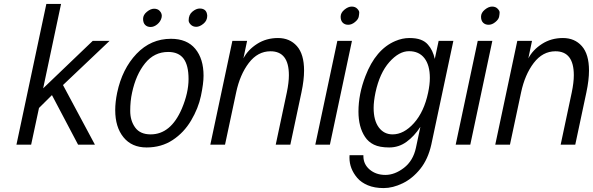

<svg xmlns="http://www.w3.org/2000/svg" viewBox="-20 -730 2993 969"><path d="M297.9 -300.8 459 0H374L242.2 -250L176.8 -185.1L137.2 0H63L213.9 -710H288.1L197.8 -284.2L448.2 -523.9H533.2Z M571.3 -262.2Q596.7 -382.3 668.9 -458.3Q741.2 -534.2 842.8 -534.2Q923.8 -534.2 965.6 -483.6Q1007.3 -433.1 1007.3 -348.1Q1007.3 -308.6 994.1 -246.1Q981 -183.6 944.6 -122.1Q908.2 -60.5 851.3 -23.2Q794.4 14.2 719.7 14.2Q645 14.2 603.3 -37.1Q561.5 -88.4 561.5 -174.3Q561.5 -214.8 571.3 -262.2ZM646.5 -262.2Q637.2 -220.2 637.2 -170.4Q637.2 -120.6 662.4 -86.2Q687.5 -51.8 740.2 -51.8Q841.8 -51.8 897.5 -181.2Q931.6 -261.7 931.6 -331.1Q931.6 -400.4 906.5 -434.1Q881.3 -467.8 828.6 -467.8Q758.3 -467.8 712.2 -410.6Q666 -353.5 646.5 -262.2ZM785.2 -675.8Q800.3 -660.6 795.4 -640.9Q790.5 -621.1 773.9 -607.4Q757.3 -593.8 740.2 -593.8Q723.1 -593.8 712.6 -604.2Q702.1 -614.7 702.1 -634.8Q702.1 -654.8 721.2 -670.4Q740.2 -686 757.6 -686Q774.9 -686 785.2 -675.8ZM932.1 -627Q932.1 -655.8 951.2 -671.4Q970.2 -687 987.8 -687Q1023.9 -687 1025.9 -650.4Q1025.9 -626 1006.8 -610.4Q987.8 -594.7 970.7 -594.7Q953.6 -594.7 942.9 -605.5Q932.1 -616.2 932.1 -627Z M1438 -350.6Q1438 -471.2 1345.2 -471.2Q1280.8 -471.2 1235.8 -412.4Q1190.9 -353.5 1171.9 -263.7L1115.7 0H1041.5L1152.8 -523.9H1227.1L1208.5 -435.5Q1231.4 -479 1277.6 -508.5Q1323.7 -538.1 1383.1 -538.1Q1442.4 -538.1 1478.5 -497.3Q1514.6 -456.5 1514.6 -374Q1514.6 -326.2 1501.5 -264.2L1445.3 0H1371.6L1427.7 -264.2Q1438 -314 1438 -350.6Z M1682.6 -523.9H1756.3L1645 0H1571.3ZM1737.5 -605Q1720.2 -605 1709.7 -615.5Q1699.2 -626 1699.2 -645.8Q1699.2 -665.5 1718.3 -681.2Q1737.3 -696.8 1754.9 -696.8Q1772.5 -696.8 1782.7 -686.3Q1793 -675.8 1793 -667.5Q1793 -659.2 1790.5 -645.8Q1788.1 -632.3 1771.5 -618.7Q1754.9 -605 1737.5 -605Z M2156.7 0Q2140.1 73.7 2101.1 122.3Q2062 170.9 2012.2 195.1Q1962.4 219.2 1916.3 219.2Q1870.1 219.2 1836.4 205.1Q1802.7 190.9 1783.2 168Q1743.7 121.6 1743.7 65.9Q1743.7 57.1 1744.1 53.2H1814V58.1Q1814 99.1 1845.9 126Q1877.9 152.8 1925 152.8Q1972.2 152.8 2018.6 117.2Q2064.9 81.5 2079.1 16.1L2101.6 -89.8Q2070.8 -42.5 2031.7 -14.2Q1992.7 14.2 1944.3 14.2Q1896 14.2 1867.4 0.2Q1838.9 -13.7 1822.3 -39.1Q1789.1 -88.9 1789.1 -167Q1789.1 -254.9 1824.2 -345.7Q1876 -481 1975.1 -522.9Q2010.7 -538.1 2045.9 -538.1Q2081.1 -538.1 2103.5 -529.5Q2126 -521 2139.6 -504.9Q2164.6 -477.1 2174.3 -432.6L2193.8 -523.9H2268.1ZM1875 -263.2Q1865.7 -217.8 1865.7 -185.1Q1865.7 -122.1 1891.8 -86.9Q1918 -51.8 1961.4 -51.8Q2018.1 -51.8 2069.1 -108.6Q2120.1 -165.5 2140.6 -262.2Q2149.4 -303.2 2149.4 -336.9Q2149.4 -400.9 2122.1 -436.3Q2094.7 -471.7 2044.2 -471.7Q1993.7 -471.7 1944.8 -416.5Q1896 -361.3 1875 -263.2Z M2391.1 -523.9H2464.8L2353.5 0H2279.8ZM2446 -605Q2428.7 -605 2418.2 -615.5Q2407.7 -626 2407.7 -645.8Q2407.7 -665.5 2426.8 -681.2Q2445.8 -696.8 2463.4 -696.8Q2481 -696.8 2491.2 -686.3Q2501.5 -675.8 2501.5 -667.5Q2501.5 -659.2 2499 -645.8Q2496.6 -632.3 2480 -618.7Q2463.4 -605 2446 -605Z M2876 -350.6Q2876 -471.2 2783.2 -471.2Q2718.8 -471.2 2673.8 -412.4Q2628.9 -353.5 2609.9 -263.7L2553.7 0H2479.5L2590.8 -523.9H2665L2646.5 -435.5Q2669.4 -479 2715.6 -508.5Q2761.7 -538.1 2821 -538.1Q2880.4 -538.1 2916.5 -497.3Q2952.6 -456.5 2952.6 -374Q2952.6 -326.2 2939.5 -264.2L2883.3 0H2809.6L2865.7 -264.2Q2876 -314 2876 -350.6Z"/></svg>

Font: Tuffy
Style: Italic
Weight: 400
Italic angle: -12°
Designer: Thatcher Ulrich, Karoly Barta and Michael Everson
Version: Version 001.271